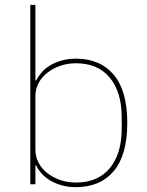

<svg xmlns="http://www.w3.org/2000/svg" viewBox="-20 -760 605 792"><path d="M105 -740H126V-428H129Q137 -444 151 -460.5Q165 -477 185.5 -489.5Q206 -502 233 -510Q260 -518 293 -518Q393 -518 449 -452Q505 -386 505 -253Q505 -120 449 -54Q393 12 293 12Q260 12 233 4Q206 -4 185.5 -16.5Q165 -29 151 -45Q137 -61 129 -78H126V0H105ZM293 -7Q384 -7 433 -66.5Q482 -126 482 -229V-277Q482 -380 433 -439.5Q384 -499 293 -499Q260 -499 230 -489Q200 -479 176.5 -461Q153 -443 139.5 -418Q126 -393 126 -363V-143Q126 -113 139.5 -88Q153 -63 176.5 -45Q200 -27 230 -17Q260 -7 293 -7Z"/></svg>

Font: IBM Plex Sans Arabic Thin
Style: Regular
Weight: 100
Designer: Mike Abbink, Paul van der Laan, Pieter van Rosmalen, Wael Morcos, Khajak Apelian
Foundry: Bold Monday
Version: Version 1.101